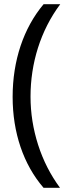

<svg xmlns="http://www.w3.org/2000/svg" viewBox="-20 -734 336 912"><path d="M40 -273.9C40 -104 91.3 47.4 187 158.2H265.1C219.7 96.7 185.1 28.8 161.1 -45.9C137.2 -120.6 125 -196.8 125 -274.9C125 -433.6 172.4 -588.4 266.1 -713.9H187C91.8 -600.6 40 -446.3 40 -273.9Z"/></svg>

Font: Samim
Style: Regular
Weight: 400
Foundry: DejaVu fonts team - Redesigned by Saber Rastikerdar
Version: Version 4.0.5